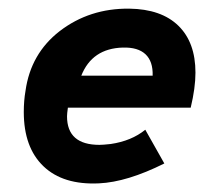

<svg xmlns="http://www.w3.org/2000/svg" viewBox="-20 -416 487 444"><path d="M421 -167H137Q135 -153 135 -147Q135 -81 210 -81Q218 -81 236 -83Q284 -90 316 -116L360 -38Q274 5 209 8Q126 12 80.5 -31.5Q35 -75 35 -157Q35 -183 39 -206Q51 -292 118 -344Q187 -397 279 -396Q353 -395 392.5 -356.5Q432 -318 432 -248Q432 -213 421 -167ZM168 -241H333Q334 -274 316.5 -290.5Q299 -307 264 -306Q193 -304 168 -241Z"/></svg>

Font: GFS Neohellenic Rg
Style: Bold Italic
Weight: 700
Italic angle: -12°
Designer: Designed by Takis Katsoulidis and George D. Matthiopoulos.
Foundry: Designed by Takis Katsoulidis and George D. Matthiopoulos.
Version: Version 1.0